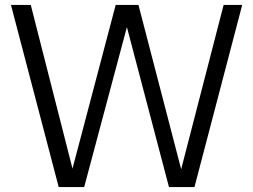

<svg xmlns="http://www.w3.org/2000/svg" viewBox="-20 -760 1028 780"><path d="M218.5 0 24.5 -740H105L274.5 -75L450 -740H542.5L716 -72.5L888.5 -740H964L770 0H666.5L495.5 -650L322 0Z"/></svg>

Font: Encode Sans SmCnd
Style: Regular
Weight: 400
Width: 4
Designer: Multiple Designers
Foundry: Impallari Type
Version: Version 3.002; ttfautohint (v1.8.3) -l 8 -r 50 -G 200 -x 14 